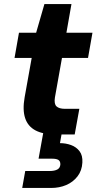

<svg xmlns="http://www.w3.org/2000/svg" viewBox="-20 -666 483 951"><path d="M256 0Q194 0 156 -20Q118 -40 104.5 -81Q91 -122 102 -184L137 -379H52L74 -504H159L200 -646H334L309 -504H438L416 -379H287L252 -183Q247 -151 260 -139Q273 -127 302 -127H373L350 0ZM90 265 105 181H226Q250 181 264 173.5Q278 166 279 148Q279 132 269 126Q259 120 238 120H171L194 -7H286L277 43Q306 43 332 52.5Q358 62 374 83Q390 104 388 139Q386 179 364 207.5Q342 236 308 250.5Q274 265 233 265Z"/></svg>

Font: DM Sans Black
Style: Italic
Weight: 900
Italic angle: -10°
Designer: Colophon Foundry, Jonny Pinhorn
Foundry: Colophon Foundry
Version: Version 4.004;gftools[0.9.30]